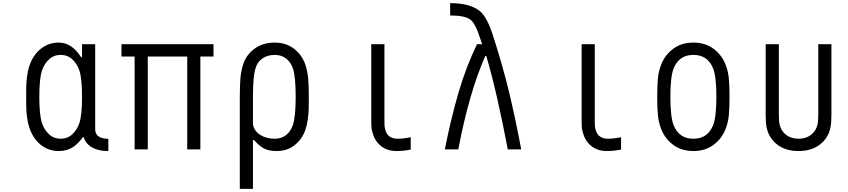

<svg xmlns="http://www.w3.org/2000/svg" viewBox="-20 -947 5373 1217"><path d="M504.6 -76.8Q471.4 -30.6 435.5 -10.1Q399.7 10.4 351.6 10.4Q287.1 10.4 237 -30.3Q186.8 -71 164.1 -143.9Q155.6 -171.2 151.4 -205.1Q147.1 -238.9 146.5 -262.7Q145.8 -286.5 145.8 -333.3Q145.8 -380.2 146.5 -404Q147.1 -427.7 151.4 -461.6Q155.6 -495.4 164.1 -522.8Q186.8 -595.7 237 -636.4Q287.1 -677.1 351.6 -677.1Q434.9 -677.1 493.5 -585.3H500V-666.7H583.3V-135.4Q583.3 -123 584 -116.9Q584.6 -110.7 588.9 -101.2Q593.1 -91.8 601.6 -84.6Q623.7 -67.1 666.7 -67.1V10.4Q590.5 10.4 547.5 -23.4Q519.5 -44.9 511.1 -76.8ZM246.1 -500Q229.2 -448.6 229.2 -333.3Q229.2 -218.1 246.1 -166.7Q260.4 -124.3 290.7 -96Q321 -67.7 364.6 -67.7Q408.2 -67.7 438.5 -96Q468.8 -124.3 483.1 -166.7Q500 -218.1 500 -333.3Q500 -448.6 483.1 -500Q468.8 -542.3 438.5 -570.6Q408.2 -599 364.6 -599Q321 -599 290.7 -570.6Q260.4 -542.3 246.1 -500Z M1250 -588.5V0H1166.7V-588.5H916.7V0H833.3V-588.5H750V-666.7H1333.3V-588.5Z M1721.4 -599Q1675.1 -599 1642.9 -576.2Q1610.7 -553.4 1599.6 -513.7Q1583.3 -462.9 1583.3 -333.3V-159.5Q1590.5 -116.5 1629.2 -92.1Q1668 -67.7 1721.4 -67.7Q1763 -67.7 1792.3 -90.2Q1821.6 -112.6 1835.9 -153Q1854.2 -205.7 1854.2 -333.3Q1854.2 -460.9 1836.6 -513.7Q1822.9 -553.4 1793.3 -576.2Q1763.7 -599 1721.4 -599ZM1721.4 -677.1Q1792.3 -677.1 1842.8 -638.7Q1893.2 -600.3 1914.7 -539.7Q1929 -497.4 1933.3 -451.2Q1937.5 -404.9 1937.5 -333.3Q1937.5 -282.6 1936.8 -256.2Q1936.2 -229.8 1931.3 -193Q1926.4 -156.2 1916.7 -127Q1896.5 -66.4 1849 -28Q1801.4 10.4 1734.4 10.4Q1683.6 10.4 1653 -6.2Q1622.4 -22.8 1589.8 -59.2H1583.3V250H1500V-333.3Q1500 -404.9 1503.9 -451.2Q1507.8 -497.4 1521.5 -539.7Q1541 -600.3 1593.8 -638.7Q1646.5 -677.1 1721.4 -677.1Z M2583.3 1.3Q2533.9 10.4 2493.5 10.4Q2423.8 10.4 2380.9 -33.9Q2358.7 -56.6 2347.7 -86.9Q2336.6 -117.2 2335 -135.1Q2333.3 -153 2333.3 -181.6V-666.7H2416.7V-181.6Q2416.7 -161.5 2417.3 -150.4Q2418 -139.3 2422.2 -123.7Q2426.4 -108.1 2434.9 -96.4Q2456.4 -67.7 2500 -67.7Q2539.1 -67.7 2583.3 -77.5Z M3062.5 -591.8H3056Q2953.8 -361.3 2884.8 0H2799.5Q2838.5 -196 2885.7 -358.1Q2932.9 -520.2 3003.3 -666.7H3036.5Q3016.3 -725.3 3008.8 -745.4Q3001.3 -765.6 2988.9 -788.4Q2976.6 -811.2 2961.6 -822.3Q2927.1 -849 2833.3 -849V-927.1Q2961.6 -927.1 3022.8 -875.7Q3068.4 -837.9 3107.4 -714.2Q3168.6 -522.1 3207 -362.6Q3245.4 -203.1 3283.9 0H3198.6Q3130.2 -361.3 3062.5 -591.8Z M3916.7 1.3Q3867.2 10.4 3826.8 10.4Q3757.2 10.4 3714.2 -33.9Q3692.1 -56.6 3681 -86.9Q3669.9 -117.2 3668.3 -135.1Q3666.7 -153 3666.7 -181.6V-666.7H3750V-181.6Q3750 -161.5 3750.7 -150.4Q3751.3 -139.3 3755.5 -123.7Q3759.8 -108.1 3768.2 -96.4Q3789.7 -67.7 3833.3 -67.7Q3872.4 -67.7 3916.7 -77.5Z M4578.1 -539.7Q4595.1 -498 4599.6 -451.8Q4604.2 -405.6 4604.2 -333.3Q4604.2 -261.1 4599.6 -214.8Q4595.1 -168.6 4578.1 -127Q4554 -66.4 4501.6 -28Q4449.2 10.4 4375 10.4Q4300.8 10.4 4248.4 -28Q4196 -66.4 4171.9 -127Q4154.9 -168.6 4150.4 -214.8Q4145.8 -261.1 4145.8 -333.3Q4145.8 -405.6 4150.4 -451.8Q4154.9 -498 4171.9 -539.7Q4196 -600.3 4248.4 -638.7Q4300.8 -677.1 4375 -677.1Q4449.2 -677.1 4501.6 -638.7Q4554 -600.3 4578.1 -539.7ZM4250 -513.7Q4229.2 -461.6 4229.2 -333.3Q4229.2 -205.1 4250 -153Q4284.5 -67.7 4375 -67.7Q4465.5 -67.7 4500 -153Q4520.8 -205.1 4520.8 -333.3Q4520.8 -461.6 4500 -513.7Q4465.5 -599 4375 -599Q4284.5 -599 4250 -513.7Z M5250 -219.4ZM4833.3 -219.4V-666.7H4916.7V-219.4Q4916.7 -177.1 4921.9 -156.2Q4931.6 -115.9 4963.2 -91.8Q4994.8 -67.7 5041.7 -67.7Q5088.5 -67.7 5120.1 -91.8Q5151.7 -115.9 5161.5 -156.2Q5166.7 -177.1 5166.7 -219.4V-666.7H5250V-219.4Q5250 -168 5244.1 -139.3Q5230.5 -72.3 5177.1 -30.9Q5123.7 10.4 5041.7 10.4Q4959.6 10.4 4906.2 -30.9Q4852.9 -72.3 4839.2 -139.3Q4833.3 -168 4833.3 -219.4ZM4916.7 -219.4Z"/></svg>

Font: Monoid
Style: Regular
Weight: 400
Width: 4
Monospace: yes
Designer: Andreas Larsen (@larsenwork)
Version: Version 0.61